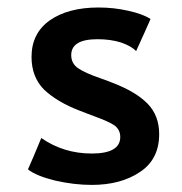

<svg xmlns="http://www.w3.org/2000/svg" viewBox="-20 -491 492 520"><path d="M128.9 -2Q78.1 -14.6 55.7 -32.2Q68.4 -60.5 91.8 -117.2Q152.3 -75.2 228.5 -75.2Q305.7 -75.2 305.7 -120.1Q305.7 -139.6 290 -151.4Q274.4 -162.1 233.4 -176.8Q220.7 -181.6 195.3 -191.4Q134.8 -214.8 99.6 -248Q65.4 -282.2 65.4 -336.9Q65.4 -400.4 114.3 -435.5Q164.1 -470.7 247.1 -470.7Q288.1 -470.7 327.1 -461.9Q367.2 -453.1 387.7 -439.5Q375 -410.2 348.6 -352.5Q335.9 -366.2 307.6 -376Q279.3 -384.8 244.1 -384.8Q172.9 -384.8 172.9 -341.8Q172.9 -318.4 192.4 -305.7Q210.9 -293 253.9 -278.3Q257.8 -277.3 285.2 -266.6Q348.6 -242.2 379.9 -210Q411.1 -177.7 411.1 -127.9Q411.1 -59.6 359.4 -25.4Q307.6 9.8 228.5 9.8Q180.7 9.8 128.9 -2Z"/></svg>

Font: Alata=Ham
Style: Regular
Weight: 400
Designer: Spyros Zevelakis, Eben Sorkin
Version: Version 1.004